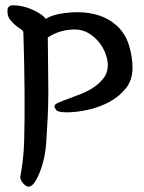

<svg xmlns="http://www.w3.org/2000/svg" viewBox="-20 -658 543 723"><path d="M68 -535Q68 -542 58.5 -548Q49 -554 38 -563Q27 -572 17.5 -584.5Q8 -597 8 -617Q8 -626 11 -630Q14 -634 18 -636Q22 -638 26 -638Q30 -638 33 -638Q49 -638 67.5 -633.5Q86 -629 102.5 -621.5Q119 -614 132.5 -605Q146 -596 152 -587Q175 -601 208.5 -606.5Q242 -612 273 -612Q315 -612 352.5 -600Q390 -588 419 -562Q452 -532 465.5 -488Q479 -444 479 -402Q479 -357 454 -325.5Q429 -294 391.5 -274Q354 -254 311 -244.5Q268 -235 232 -235Q199 -235 192 -243.5Q185 -252 185 -258Q185 -265 200 -271.5Q215 -278 237 -286Q259 -294 285.5 -304.5Q312 -315 334 -330Q356 -345 371 -365Q386 -385 386 -413Q386 -431 378 -454Q370 -477 354 -497.5Q338 -518 314.5 -532.5Q291 -547 261 -547Q235 -547 210 -540Q185 -533 160 -517Q160 -474 161 -419.5Q162 -365 162 -314Q162 -263 159.5 -214Q157 -165 154 -120Q153 -99 147.5 -70.5Q142 -42 132.5 -16.5Q123 9 111.5 27Q100 45 87 45Q85 45 80.5 43Q76 41 71 36.5Q66 32 61.5 25Q57 18 56 9Q60 -9 65 -47.5Q70 -86 71 -127Q72 -165 72.5 -212Q73 -259 72.5 -311.5Q72 -364 71 -421Q70 -478 68 -535Z"/></svg>

Font: BM YEONSUNG
Style: Regular
Weight: 400
Designer: Bongjin Kim; Myungsoo Han; Jaehyun Keum; Jihee Min; Dokyung Lee; Chorong Kim; Jooyeon Kang; Sang-a Kim;
Foundry: Sandoll Communications Inc.
Version: Version 1.000;PS 1;hotconv 16.6.51;makeotf.lib2.5.65220